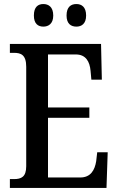

<svg xmlns="http://www.w3.org/2000/svg" viewBox="-20 -932 586 952"><path d="M359 -800C384 -800 407 -814 407 -855C407 -898 384 -912 359 -912C332 -912 310 -898 310 -855C310 -814 332 -800 359 -800ZM195 -800C220 -800 244 -814 244 -855C244 -898 220 -912 195 -912C169 -912 148 -898 148 -855C148 -814 169 -800 195 -800ZM29 0H508L514 -177H462L457 -133C450 -89 430 -52 378 -52H218V-348H423V-399H218V-662H356C406 -662 425 -626 429 -581L433 -537H485L481 -714H29V-670H49C83 -670 110 -661 110 -601V-108C110 -55 86 -44 49 -44H29Z"/></svg>

Font: Noto Serif Sinhala Condensed Medium
Style: Regular
Weight: 500
Width: 3
Designer: Jelle Bosma - Monotype Design Team
Foundry: Monotype Imaging Inc.
Version: Version 2.007